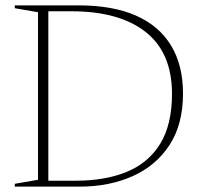

<svg xmlns="http://www.w3.org/2000/svg" viewBox="-20 -695 752 715"><path d="M620.5 -345.5Q620.5 -498.5 522.5 -575.8Q424.5 -653 246.5 -653H123L132 -675H272.5Q400 -675 486.5 -636.8Q573 -598.5 617.2 -525.2Q661.5 -452 661.5 -346.5Q661.5 -231.5 611 -154.5Q560.5 -77.5 473.5 -38.8Q386.5 0 276.5 0H132L123 -22H261.5Q371.5 -22 452 -55Q532.5 -88 576.5 -159.5Q620.5 -231 620.5 -345.5ZM35 0V-10.5L121.5 -25.5V-649.5L35 -664.5V-675H160V0Z"/></svg>

Font: Newsreader 24pt ExtraLight
Style: Regular
Weight: 250
Designer: Hugues Gentile
Foundry: Production Type
Version: Version 1.003